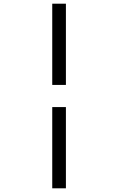

<svg xmlns="http://www.w3.org/2000/svg" viewBox="-20 -770 640 1040"><path d="M263 250V-190H337V250ZM263 -310V-750H337V-310Z"/></svg>

Font: Source Code Pro
Style: Regular
Weight: 400
Monospace: yes
Designer: Paul D. Hunt, Teo Tuominen
Foundry: Adobe Systems Incorporated
Version: Version 1.018;hotconv 1.0.116;makeotfexe 2.5.65601